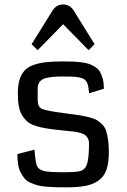

<svg xmlns="http://www.w3.org/2000/svg" viewBox="-20 -823 565 851"><path d="M57.1 0ZM462.4 -148.4Q462.4 -101.6 452.1 -71.5Q441.9 -41.5 418.2 -23.9Q394.5 -6.3 360.6 0.5Q326.7 7.3 274.9 7.3Q244.6 7.3 226.3 6.8Q208 6.3 184.1 4.4Q160.2 2.4 146 -1.7Q131.8 -5.9 115.5 -12.9Q99.1 -20 89.8 -31Q80.6 -42 72.3 -57.1Q64 -72.3 60.5 -93Q57.1 -113.8 57.1 -140.1L132.8 -159.7Q137.2 -104 143.1 -89.4Q151.9 -69.3 179.7 -64Q200.7 -59.6 268.1 -59.6Q308.6 -59.6 328.4 -63.2Q348.1 -66.9 355 -77.1Q374.5 -93.3 374.5 -187Q374.5 -201.2 368.7 -211.2Q362.8 -221.2 354.5 -226.3Q346.2 -231.4 331.3 -235.1Q316.4 -238.8 304.4 -240Q292.5 -241.2 272.9 -243.2Q253.4 -245.1 241.7 -246.6Q206.1 -250.5 183.6 -254.2Q161.1 -257.8 138.2 -265.1Q115.2 -272.5 102.3 -283.2Q89.4 -293.9 78.6 -311Q67.9 -328.1 63.5 -352.1Q59.1 -376 59.1 -409.2Q59.1 -444.3 66.4 -468.8Q73.7 -493.2 87.9 -509.3Q102.1 -525.4 126.7 -534.4Q151.4 -543.5 182.1 -547.1Q212.9 -550.8 257.3 -550.8Q285.2 -550.8 303 -550Q320.8 -549.3 342 -546.6Q363.3 -543.9 376.5 -539.1Q389.6 -534.2 403.1 -525.4Q416.5 -516.6 423.8 -503.7Q431.2 -490.7 435.8 -472.2Q440.4 -453.6 440.4 -429.7L375 -409.7Q373 -428.7 371.3 -439.7Q369.6 -450.7 363.8 -460Q357.9 -469.2 351.6 -473.1Q345.2 -477.1 329.8 -480Q314.5 -482.9 298.8 -483.4Q283.2 -483.9 253.9 -483.9Q191.4 -483.9 169.2 -471.4Q147 -459 147 -430.7V-380.9Q147 -348.6 166.3 -340.1Q185.5 -331.5 269.5 -320.8Q278.3 -319.3 282.7 -318.8Q316.4 -314.9 336.2 -311.5Q356 -308.1 377.9 -302.5Q399.9 -296.9 411.4 -289.3Q422.9 -281.7 434.3 -270Q445.8 -258.3 450.9 -241.2Q456.1 -224.1 459.2 -201.7Q462.4 -179.2 462.4 -148.4ZM259.8 -715.8 147 -600.6 120.1 -627 213.9 -777.8Q231 -803.2 259.8 -803.2Q288.6 -803.2 305.7 -777.8L399.4 -627L372.6 -600.6Z"/></svg>

Font: Coda
Style: Regular
Weight: 400
Designer: vernon adams
Foundry: vernon adams
Version: Version 2.001; ttfautohint (v0.8) -r 50 -G 200 -x